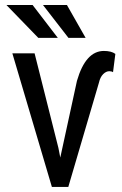

<svg xmlns="http://www.w3.org/2000/svg" viewBox="-20 -739 483 759"><path d="M210.9 -154.3 218.3 -116.2 284.2 -419.4Q318.4 -537.6 390.6 -537.6Q420.4 -537.6 436 -525.9L426.8 -453.6Q421.4 -457.5 412.1 -457.5Q399.4 -457.5 387.7 -445.8Q376 -434.1 371.1 -412.1L250 0H185.1L28.8 -528.3H116.7ZM208.5 -589.4H131.3L5.4 -719.2H108.9ZM318.4 -589.4H250.5L149.9 -719.2H244.6Z"/></svg>

Font: Roboto Condensed
Style: Regular
Weight: 400
Designer: Google
Version: Version 2.001047; 2015